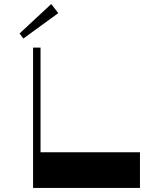

<svg xmlns="http://www.w3.org/2000/svg" viewBox="-20 -932 780 952"><path d="M674 -177V0H144V-696H181V-177ZM234 -912 269 -867 96 -741 77 -766Z"/></svg>

Font: Major Mono Display
Style: Regular
Weight: 400
Designer: Emre Parlak
Foundry: Emre Parlak
Version: Version 2.000; ttfautohint (v1.8) -l 8 -r 50 -G 200 -x 14 -D